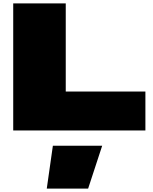

<svg xmlns="http://www.w3.org/2000/svg" viewBox="-20 -770 902 1133"><path d="M58 0H838V-230H368V-750H58ZM292 90 256 343H500L583 90Z"/></svg>

Font: Mattone Black
Style: Regular
Weight: 900
Width: 6
Designer: Nunzio Mazzaferro
Foundry: Collletttivo
Version: Version 2.000;Glyphs 3.2 (3217)